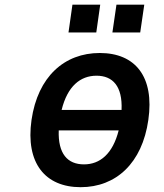

<svg xmlns="http://www.w3.org/2000/svg" viewBox="-20 -778 693 809"><path d="M319.8 10.7C469.2 10.7 579.1 -90.8 605 -272.5C631.3 -455.1 549.8 -554.7 400.4 -554.7C251.5 -554.7 139.2 -455.1 112.8 -272.5C86.9 -90.8 170.4 10.7 319.8 10.7ZM334 -85.4C264.6 -85.4 224.1 -129.9 227.5 -228.5H480C455.1 -129.9 401.4 -85.4 334 -85.4ZM386.7 -459C455.1 -459 496.6 -414.6 492.2 -314.9H239.7C264.2 -414.6 318.4 -459 386.7 -459ZM385.7 -641.1 402.3 -758.3H285.2L268.6 -641.1ZM570.8 -641.1 587.9 -758.3H470.7L453.6 -641.1Z"/></svg>

Font: Winston SemiBold
Style: Italic
Weight: 600
Italic angle: -8.13011°
Designer: Vernon Adams, Kim Jin-seong, David Berlow, Cristiano Sobral
Foundry: The Winston Project Authors
Version: Version 3.004